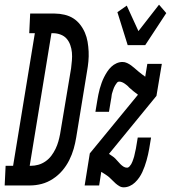

<svg xmlns="http://www.w3.org/2000/svg" viewBox="-80 -793 731 821"><path d="M466 -600 422 -741 462 -769 512 -660 600 -773 631 -737 541 -600ZM48 0H-60L-56 -84H-24L69 -651H45L49 -735H154Q175 -735 196 -730Q217 -725 233.5 -714.5Q250 -704 262.5 -688Q275 -672 283 -653.5Q291 -635 294.5 -614.5Q298 -594 299 -573Q300 -552 298 -530.5Q296 -509 292 -487L246 -206Q242 -181 235 -156.5Q228 -132 216 -108Q204 -84 186.5 -63.5Q169 -43 146 -28Q123 -13 98 -6.5Q73 0 48 0ZM47 -84H52Q68 -84 84 -88.5Q100 -93 114.5 -103Q129 -113 139.5 -127Q150 -141 157.5 -156.5Q165 -172 169.5 -188Q174 -204 177 -220L224 -501Q226 -518 227.5 -535Q229 -552 227.5 -568.5Q226 -585 220.5 -600.5Q215 -616 205 -627.5Q195 -639 179.5 -645Q164 -651 147 -651H140ZM449 8Q439 8 430.5 3Q422 -2 414.5 -8.5Q407 -15 400.5 -22Q394 -29 387 -35Q380 -41 371.5 -46.5Q363 -52 355 -57L353 -58L344 0H282L304 -137L510 -388Q500 -395 490.5 -403Q481 -411 472 -419Q468 -424 463 -428Q458 -432 453 -435.5Q448 -439 442 -441.5Q436 -444 430 -444Q424 -444 420 -439Q416 -434 413 -429Q410 -424 407.5 -418.5Q405 -413 403.5 -407.5Q402 -402 400 -396.5Q398 -391 397.5 -385.5Q397 -380 396 -374Q395 -368 394 -363L386 -315H328L336 -363Q338 -375 340.5 -388Q343 -401 346.5 -413.5Q350 -426 354.5 -438.5Q359 -451 365 -463Q371 -475 378.5 -486.5Q386 -498 396 -507.5Q406 -517 418.5 -522.5Q431 -528 444 -528Q454 -528 463.5 -523.5Q473 -519 480.5 -513.5Q488 -508 495.5 -501.5Q503 -495 510.5 -488.5Q518 -482 525.5 -476.5Q533 -471 541 -465L550 -520H612L589 -383L386 -135Q393 -130 400 -125.5Q407 -121 412.5 -115.5Q418 -110 423.5 -103.5Q429 -97 435 -91Q441 -85 448 -80.5Q455 -76 463 -76Q469 -76 473.5 -81Q478 -86 481 -91Q484 -96 486 -101.5Q488 -107 490 -112.5Q492 -118 493.5 -123.5Q495 -129 496 -134.5Q497 -140 498.5 -146Q500 -152 501 -157L509 -205H566L558 -157Q556 -145 553 -132Q550 -119 546.5 -106.5Q543 -94 538.5 -81.5Q534 -69 528.5 -57Q523 -45 515 -33.5Q507 -22 497 -12.5Q487 -3 474.5 2.5Q462 8 449 8Z"/></svg>

Font: Iosevka HT Medium Extended
Style: Italic
Weight: 500
Width: 7
Italic angle: -9°
Monospace: yes
Designer: Belleve Invis
Foundry: Belleve Invis
Version: Version 32.3.0; ttfautohint (v1.8.4)